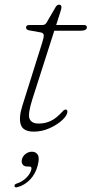

<svg xmlns="http://www.w3.org/2000/svg" viewBox="-20 -556 392 822"><path d="M155.5 -417 105 -426Q91.5 -428.5 91.5 -438.5Q91.5 -449 107 -449H161.5Q173.5 -449 179 -458.5L218 -525.5Q224 -536 233.5 -536Q243 -536 243 -525Q243 -520.5 241.2 -514.5Q239.5 -508.5 237 -500.5L220.5 -449H338.5Q352 -449 352 -439.5Q352 -424.5 325 -424.5H212.5L118.5 -131Q98 -67 106.8 -47Q115.5 -27 145.5 -27Q174 -27 198.2 -38.8Q222.5 -50.5 247.5 -78.5Q254.5 -87 261 -87Q268.5 -87 268.5 -78.5Q268.5 -62.5 247.2 -42.5Q226 -22.5 193 -7.5Q160 7.5 125 7.5Q79 7.5 69.2 -22Q59.5 -51.5 75 -101L161 -374.5Q168 -396.5 167.2 -405.5Q166.5 -414.5 155.5 -417ZM97.5 157Q83 157 76.8 148Q70.5 139 74 126Q77.5 112 89.8 102.8Q102 93.5 117 93.5Q133.5 93.5 141.8 106.8Q150 120 141.5 152Q132 188.5 108.8 212.8Q85.5 237 55.5 245Q43.5 248.5 42 241Q41 232.5 52.5 229.5Q75.5 222 92.5 205.2Q109.5 188.5 114 170Q117.5 157 105.5 157Z"/></svg>

Font: Fraunces 9pt S050 Thin
Style: Italic
Weight: 100
Italic angle: -16°
Version: Version 1.000; ttfautohint (v1.8.3)